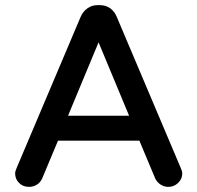

<svg xmlns="http://www.w3.org/2000/svg" viewBox="-20 -715 769 748"><path d="M39 -39Q39 -48 45 -61L294 -649Q303 -670 320.5 -682.5Q338 -695 359 -695H369Q392 -695 409 -683Q426 -671 435 -649L684 -61Q690 -48 690 -39Q690 -18 674 -2.5Q658 13 636 13Q619 13 605.5 4Q592 -5 585 -19L523 -167H206L144 -19Q137 -4 123.5 4.5Q110 13 93 13Q69 13 54 -2.5Q39 -18 39 -39ZM483 -264 364 -550 245 -264Z"/></svg>

Font: 寒蝉全圆体 Bold
Style: Regular
Weight: 700
Designer: Warren2060
      Designed by Motoya company      

      [Varela Round]
      Joe Prince(Latin component); Avraham Cornf
Foundry: ChillType
Version: Version 3.200